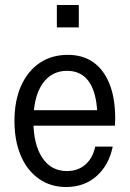

<svg xmlns="http://www.w3.org/2000/svg" viewBox="-20 -740 520 770"><path d="M245 10Q183 10 136 -23Q89 -56 63.5 -115.5Q38 -175 38 -255Q38 -336 64.5 -395.5Q91 -455 139 -487.5Q187 -520 252 -520Q312 -520 354 -490.5Q396 -461 419 -404Q442 -347 442 -264Q442 -257 441.5 -250.5Q441 -244 441 -236H90V-298H398L371 -259Q371 -359 340 -407.5Q309 -456 249 -456Q186 -456 150 -403.5Q114 -351 114 -255Q114 -161 149.5 -107.5Q185 -54 248 -54Q293 -54 322.5 -80Q352 -106 362 -152H432Q417 -78 367.5 -34Q318 10 245 10ZM208 -630V-720H296V-630Z"/></svg>

Font: Instrument Sans SemiCondensed
Style: Regular
Weight: 400
Width: 4
Designer: Rodrigo Fuenzalida
Foundry: fragTYPE
Version: Version 1.000;gftools[0.9.28]